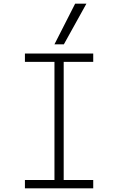

<svg xmlns="http://www.w3.org/2000/svg" viewBox="-20 -1020 640 1040"><path d="M115 0V-45H275V-685H115V-730H485V-685H325V-45H485V0ZM326 -780H275L387 -1000H448Z"/></svg>

Font: M PLUS Code Latin 60 Light
Style: Regular
Weight: 300
Width: 7
Monospace: yes
Designer: Coji Morishita
Foundry: UNDERFOREST DESIGN
Version: Version 1.005; ttfautohint (v1.8.3)